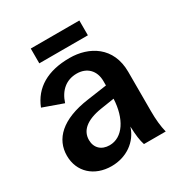

<svg xmlns="http://www.w3.org/2000/svg" viewBox="-166 -816 906 955"><g transform="rotate(-30 287.0 -339.0)"><path d="M202 15C287 15 357 -34 380 -109C382 -58 386 -27 395 0H520C511 -37 507 -76 507 -125V-350C507 -494 400 -556 288 -556C162 -556 79 -507 42 -413L157 -372C177 -435 220 -471 280 -471C338 -471 377 -433 377 -372V-347L265 -331C105 -309 34 -236 34 -141C34 -48 103 15 202 15ZM145 -608H424V-693H145ZM168 -154C168 -207 209 -245 299 -259L377 -271C372 -160 321 -80 245 -80C198 -80 168 -109 168 -154Z"/></g></svg>

Font: Ronzino
Style: Bold
Weight: 700
Designer: Nunzio Mazzaferro
Foundry: Collletttivo
Version: Version 1.000;Glyphs 3.3 (3337)